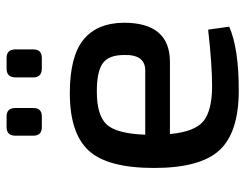

<svg xmlns="http://www.w3.org/2000/svg" viewBox="-101 -632 745 583"><g transform="rotate(-90 271.5 -340.5)"><path d="M210 -586H177Q151 -586 151 -612V-666Q151 -693 177 -693H210Q235 -693 235 -666V-612Q235 -586 210 -586ZM387 -586H355Q328 -586 328 -612V-666Q328 -693 355 -693H387Q413 -693 413 -666V-612Q413 -586 387 -586ZM375 -197H156Q163 -121 195.5 -95Q228 -69 302 -69Q367 -69 473 -81L482 -17Q416 12 289 12Q161 12 107 -46.5Q53 -105 53 -245Q53 -387 106 -444Q159 -501 280 -501Q391 -501 442 -460Q493 -419 494 -337Q494 -197 375 -197ZM154 -272H349Q398 -272 396 -337Q396 -382 371.5 -400.5Q347 -419 285 -419Q212 -419 184.5 -388.5Q157 -358 154 -272Z"/></g></svg>

Font: Exo 2.0 Medium
Style: Regular
Weight: 500
Designer: Natanael Gama
Version: Version 1.001;PS 001.001;hotconv 1.0.70;makeotf.lib2.5.58329